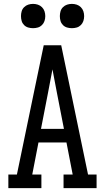

<svg xmlns="http://www.w3.org/2000/svg" viewBox="-20 -968 540 988"><path d="M23 0V-70H67L154 -490L205 -735H295L433 -70H477V0H307V-70H354L322 -235H178L146 -70H193V0ZM191 -305H309L273 -490Q267 -520 261.5 -550.5Q256 -581 250 -611Q244 -581 238.5 -550.5Q233 -520 227 -490ZM350 -823Q337 -823 325 -826.5Q313 -830 304 -839Q295 -848 291.5 -860Q288 -872 288 -885Q288 -898 291.5 -910Q295 -922 304 -931Q313 -940 325 -944Q337 -948 350 -948Q363 -948 375 -944Q387 -940 396 -931Q405 -922 409 -910Q413 -898 413 -885Q413 -872 409 -860Q405 -848 396 -839Q387 -830 375 -826.5Q363 -823 350 -823ZM150 -823Q137 -823 125 -826.5Q113 -830 104 -839Q95 -848 91.5 -860Q88 -872 88 -885Q88 -898 91.5 -910Q95 -922 104 -931Q113 -940 125 -944Q137 -948 150 -948Q163 -948 175 -944Q187 -940 196 -931Q205 -922 209 -910Q213 -898 213 -885Q213 -872 209 -860Q205 -848 196 -839Q187 -830 175 -826.5Q163 -823 150 -823Z"/></svg>

Font: Iosevka Slab
Style: Regular
Weight: 400
Monospace: yes
Designer: Belleve Invis
Foundry: Belleve Invis
Version: Version 11.2.4; ttfautohint (v1.8.3)